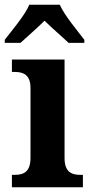

<svg xmlns="http://www.w3.org/2000/svg" viewBox="-35 -786 385 806"><path d="M-15 -619V-606H51C77 -630 123 -670 152 -699C180 -671 229 -629 253 -606H319V-619C290 -657 236 -721 216 -766H88C69 -721 14 -657 -15 -619ZM15 0H313V-52H302C264 -52 236 -65 236 -123V-536H15V-484H27C64 -484 93 -471 93 -417V-123C93 -65 65 -52 27 -52H15Z"/></svg>

Font: Noto Serif Ethiopic SemiCondensed
Style: Bold
Weight: 700
Width: 4
Designer: Monotype Design Team
Foundry: Monotype Imaging Inc.
Version: Version 2.102